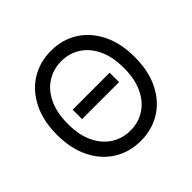

<svg xmlns="http://www.w3.org/2000/svg" viewBox="-180 -926 1126 1126"><g transform="rotate(-45 382.5 -363.5)"><path d="M535.6 -402.8V-324.7H229V-402.8ZM382.8 9.8Q289.6 9.8 216.6 -35.4Q143.6 -80.6 101.6 -164.3Q59.6 -248 59.6 -363.3Q59.6 -479 101.6 -562.7Q143.6 -646.5 216.6 -691.9Q289.6 -737.3 382.8 -737.3Q476.1 -737.3 548.8 -691.9Q621.6 -646.5 663.3 -562.7Q705.1 -479 705.1 -363.3Q705.1 -248 663.3 -164.3Q621.6 -80.6 548.8 -35.4Q476.1 9.8 382.8 9.8ZM382.8 -76.2Q447.8 -76.2 500.2 -109.1Q552.7 -142.1 583.7 -206.3Q614.7 -270.5 614.7 -363.3Q614.7 -457 583.7 -521.2Q552.7 -585.4 500.2 -618.4Q447.8 -651.4 382.8 -651.4Q317.4 -651.4 264.6 -618.2Q211.9 -585 180.9 -520.8Q149.9 -456.5 149.9 -363.3Q149.9 -270.5 180.9 -206.5Q211.9 -142.6 264.6 -109.4Q317.4 -76.2 382.8 -76.2Z"/></g></svg>

Font: Adwaita Sans
Style: Regular
Weight: 400
Designer: Rasmus Andersson
Foundry: rsms
Version: Version 4.001;git-9221beed3